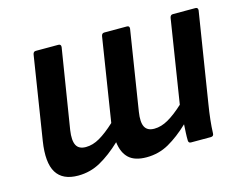

<svg xmlns="http://www.w3.org/2000/svg" viewBox="-76 -608 924 734"><g transform="rotate(-15 385.5 -240.5)"><path d="M150.4 11Q89.3 11 64.8 -28.8Q40.3 -68.6 53.3 -152L105 -480.5Q107 -491.7 116.5 -491.7H205.8Q216.6 -491.7 215.9 -480.5L165.3 -164.9Q159.4 -125 169.3 -105.9Q179.1 -86.9 207 -86.9Q234.4 -86.9 262.1 -103Q289.8 -119 324 -150.6L375.9 -480.5Q377.9 -491.7 387.8 -491.7H477.1Q487.9 -491.7 486.8 -480.5L437 -164.9Q430.7 -124.6 440.5 -105.8Q450.3 -86.9 477.9 -86.9Q505.3 -86.9 533.5 -103.2Q561.7 -119.4 595.2 -150.3L647.2 -480.5Q649.5 -491.7 659 -491.7H748.4Q758.8 -491.7 758.1 -480.5L701.5 -124.6Q696.5 -94.1 693.3 -65.2Q690.1 -36.2 689.4 -12.1Q689.4 0 677.6 0H599.3Q589.5 0 589.2 -10.1Q588.8 -24.3 589.6 -40.1Q590.5 -55.9 591.5 -73.9Q550.5 -34.9 510 -11.9Q469.5 11 421.3 11Q374.9 11 351.5 -10.7Q328.1 -32.4 323 -74.9Q280.5 -34.7 239.5 -11.9Q198.5 11 150.4 11Z"/></g></svg>

Font: Sofia Sans Semi Condensed
Style: Italic
Weight: 400
Italic angle: -9°
Designer: Botio Nikoltchev, Ani Petrova
Foundry: lettersoup
Version: Version 4.101